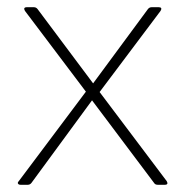

<svg xmlns="http://www.w3.org/2000/svg" viewBox="-20 -512 514 532"><path d="M37 0Q32 0 30 -3Q28 -6 32 -10L218 -258L49 -482Q47 -486 47 -487Q47 -492 54 -492H74Q80 -492 84 -487L238 -281L390 -487Q394 -492 400 -492H420Q425 -492 426.5 -489.5Q428 -487 425 -482L256 -257L442 -10L444 -5Q444 0 437 0H417Q410 0 407 -5L235 -234L67 -5Q63 0 57 0Z"/></svg>

Font: LINE Seed Sans KR Thin
Style: Regular
Weight: 250
Designer: LINE BX Design & Sandoll Inc & Dalton Maag Ltd
Foundry: Sandoll Inc.
Version: Version 1.000